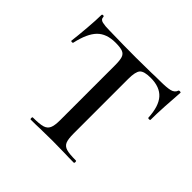

<svg xmlns="http://www.w3.org/2000/svg" viewBox="-131 -629 760 760"><g transform="rotate(45 249.0 -248.5)"><path d="M36 -335Q36 -332 30.5 -332Q25 -332 25 -335Q29 -366 33 -415Q37 -464 37 -490Q37 -495 42.5 -495Q48 -495 48 -490Q48 -477 63 -473.5Q78 -470 101 -470Q187 -468 252 -468L339 -469Q356 -470 385 -470Q423 -470 441 -474.5Q459 -479 464 -494Q465 -497 470.5 -497Q476 -497 476 -494Q473 -457 470.5 -411.5Q468 -366 468 -335Q468 -332 462 -332Q456 -332 456 -335Q453 -396 427.5 -424.5Q402 -453 351 -453Q314 -453 302.5 -440Q291 -427 291 -387V-81Q291 -50 297 -36Q303 -22 319.5 -17Q336 -12 373 -12Q376 -12 376 -6Q376 0 373 0Q342 0 324 -1L252 -2L184 -1Q165 0 132 0Q129 0 129 -6Q129 -12 132 -12Q169 -12 186 -17Q203 -22 209.5 -36.5Q216 -51 216 -81V-389Q216 -416 211.5 -429.5Q207 -443 194 -448Q181 -453 154 -453Q104 -453 77 -425.5Q50 -398 36 -335Z"/></g></svg>

Font: Cormorant SC Medium
Style: Regular
Weight: 500
Designer: Christian Thalmann (Catharsis Fonts)
Version: Version 3.000